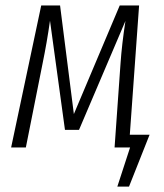

<svg xmlns="http://www.w3.org/2000/svg" viewBox="-20 -543 605 707"><path d="M458 -46.9H530.8L455.1 144H412.1L459 0H401.9L423.8 -309.1Q428.7 -379.9 441.9 -465.8L271 -64.9H219.2L164.1 -466.8Q153.3 -389.2 136.2 -306.2L75.2 0H21L131.8 -522.9H201.2L252 -123L420.9 -522.9H492.2Z"/></svg>

Font: Fira Sans Compressed Light
Style: Italic
Weight: 300
Width: 3
Italic angle: -8°
Designer: Carrois Corporate & Edenspiekermann AG
Foundry: Carrois Corporate GbR & Edenspiekermann AG
Version: Version 4.203;PS 004.203;hotconv 1.0.88;makeotf.lib2.5.64775